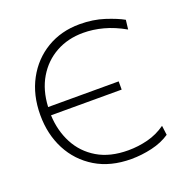

<svg xmlns="http://www.w3.org/2000/svg" viewBox="-131 -847 947 977"><g transform="rotate(-20 343.0 -358.5)"><path d="M416.5 9.5Q305 9.5 224.2 -39.2Q143.5 -88 100.2 -171.2Q57 -254.5 57 -358.5Q57 -467 101.8 -549.8Q146.5 -632.5 224.5 -679Q302.5 -725.5 402.5 -725.5Q475 -725.5 535.8 -705.8Q596.5 -686 632 -666L626 -615.5Q568 -648.5 512.8 -663.2Q457.5 -678 404 -678Q321.5 -678 256.5 -642Q191.5 -606 152.2 -540Q113 -474 108.5 -384H490.5V-339.5H108Q111.5 -255 147.5 -186.5Q183.5 -118 251.2 -77.8Q319 -37.5 417.5 -37.5Q471.5 -37.5 523.5 -50.8Q575.5 -64 620.5 -96L627 -45Q585 -16.5 529 -3.5Q473 9.5 416.5 9.5Z"/></g></svg>

Font: Commissioner ExtraLight
Style: Regular
Weight: 200
Designer: Kostas Bartsokas
Foundry: Kostas Bartsokas
Version: Version 1.000; ttfautohint (v1.8.3)